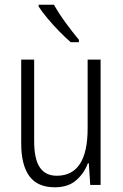

<svg xmlns="http://www.w3.org/2000/svg" viewBox="-20 -785 521 815"><path d="M407 -532V0H363L357 -92H353Q337 -49 303 -19.5Q269 10 213 10Q139 10 104.5 -37.5Q70 -85 70 -176V-532H125V-186Q125 -110 149 -74.5Q173 -39 221 -39Q352 -39 352 -240V-532ZM209 -765Q229 -729 259 -688Q289 -647 315 -616V-606H280Q258 -625 232 -651.5Q206 -678 182.5 -706Q159 -734 144 -757V-765Z"/></svg>

Font: Noto Sans Tamil Condensed Light
Style: Regular
Weight: 300
Width: 3
Designer: Jelle Bosma - Monotype Design Team
Foundry: Monotype Imaging Inc.
Version: Version 2.004; ttfautohint (v1.8.4.7-5d5b)